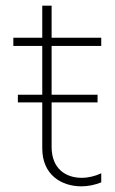

<svg xmlns="http://www.w3.org/2000/svg" viewBox="-20 -652 405 677"><path d="M337 -9V-41C316 -31 291 -25 268 -25C213 -25 162 -56 162 -134V-291H324V-318H162V-490H337V-519H162V-632H129V-519H27V-490H129V-318H43V-291H129V-129C129 -35 197 5 267 5C291 5 315 0 337 -9Z"/></svg>

Font: Chess Sans ExtraLight
Style: Regular
Weight: 275
Designer: Wolf Bōese
Foundry: Wolf Bōese
Version: Version 7.223;Glyphs 3.3 (3306)